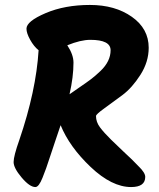

<svg xmlns="http://www.w3.org/2000/svg" viewBox="-20 -764 641 776"><path d="M567 -49Q567 -8 510 -8Q432 -8 346.5 -89Q261 -170 225 -258Q209 -210 203 -193Q197 -176 185 -139Q173 -102 166.5 -84Q160 -66 152 -46Q137 -8 123 -8Q100 -8 67.5 -46.5Q35 -85 35 -109Q35 -133 58 -198Q126 -397 136 -561Q117 -576 102 -603Q87 -630 87 -648Q87 -678 164.5 -711Q242 -744 343.5 -744Q445 -744 513 -696Q581 -648 581 -571Q581 -514 547.5 -461.5Q514 -409 474.5 -379.5Q435 -350 401.5 -326Q368 -302 368 -295Q368 -271 384 -249.5Q400 -228 429 -199.5Q458 -171 479 -151.5Q500 -132 513.5 -119Q527 -106 540 -92Q567 -66 567 -49ZM427 -561Q427 -603 345 -603Q306 -603 252 -581Q277 -543 277 -511Q277 -453 261 -383Q272 -391 302 -411.5Q332 -432 348.5 -444.5Q365 -457 386 -477Q427 -516 427 -561Z"/></svg>

Font: Kalam
Style: Bold
Weight: 700
Version: Version 2.001;PS 1.0;hotconv 1.0.79;makeotf.lib2.5.61930; tt